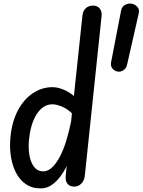

<svg xmlns="http://www.w3.org/2000/svg" viewBox="-20 -1035 791 1065"><path d="M205.5 10Q156.5 10 122 -14.5Q87.5 -39 67.2 -80Q47 -121 39.8 -171.2Q32.5 -221.5 38 -274Q46.5 -362 80 -424Q113.5 -486 163.5 -518.8Q213.5 -551.5 271.5 -551.5Q299.5 -551.5 331.8 -538.2Q364 -525 390 -502.5L437.5 -951Q440.5 -975.5 456.2 -989.8Q472 -1004 495.5 -1004Q520 -1004 533 -988Q546 -972 543.5 -946L450.5 -61Q447.5 -33 431 -16.5Q414.5 0 392.5 0Q368 0 355.5 -14Q343 -28 344 -55.5L350 -114Q334.5 -82 313 -53.8Q291.5 -25.5 264.8 -7.8Q238 10 205.5 10ZM141.5 -266Q136 -217.5 142.8 -176.2Q149.5 -135 168.8 -109.8Q188 -84.5 219.5 -84.5Q245 -84.5 268 -105.5Q291 -126.5 311 -164Q331 -201.5 346.8 -252Q362.5 -302.5 374.5 -362L379 -406.5Q354.5 -430.5 324.2 -443.5Q294 -456.5 270 -456.5Q237 -456.5 210.5 -433.5Q184 -410.5 166 -368.2Q148 -326 141.5 -266ZM632 -638Q615.5 -641 604 -654.5Q592.5 -668 596 -688.5L651.5 -975.5Q655 -997 672.2 -1007Q689.5 -1017 707 -1015Q727 -1012.5 741 -998Q755 -983.5 749.5 -960.5L684.5 -674.5Q680 -655 664 -645Q648 -635 632 -638Z"/></svg>

Font: Edu SA Hand Medium
Style: Regular
Weight: 500
Designer: Tina and Corey Anderson, Eben Sorkin, Mirko Velimirovic
Foundry: Google for Education
Version: Version 2.000